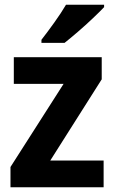

<svg xmlns="http://www.w3.org/2000/svg" viewBox="-20 -786 481 806"><path d="M415 0H24V-85L247 -434H38V-546H407V-453L191 -112H415ZM417 -756Q400 -738 370 -709.5Q340 -681 307.5 -653Q275 -625 251 -606H154V-619Q179 -651 208 -691.5Q237 -732 257 -766H417Z"/></svg>

Font: Noto Sans Devanagari UI SemiCondensed
Style: Bold
Weight: 700
Width: 4
Designer: Jelle Bosma - Monotype Design Team
Foundry: Monotype Imaging Inc.
Version: Version 2.004; ttfautohint (v1.8.4.7-5d5b)